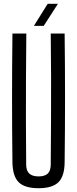

<svg xmlns="http://www.w3.org/2000/svg" viewBox="-20 -975 402 1002"><path d="M181.2 7.2Q108.8 7.2 77.4 -24.2Q46 -55.6 44.9 -127.8Q42.9 -295.5 42.9 -464Q42.9 -632.4 44.9 -800H117.4Q116.2 -688.4 115.6 -573.2Q114.9 -458.1 115.3 -343.3Q115.6 -228.5 116.6 -116.5Q116.6 -84.4 132.6 -69.4Q148.6 -54.4 181.2 -54.4Q214.3 -54.4 229.5 -69.4Q244.8 -84.4 244.8 -116.5Q245.8 -228.5 246.3 -343.3Q246.9 -458.1 246.6 -573.2Q246.4 -688.4 244.8 -800H317.3Q319.4 -632.4 319.4 -464Q319.4 -295.5 317.3 -127.8Q316.6 -55.6 285 -24.2Q253.5 7.2 181.2 7.2ZM156.9 -840 228.9 -955.2H282.3L208.2 -840Z"/></svg>

Font: Big Shoulders Thin
Style: Regular
Weight: 100
Designer: Patric King
Foundry: XO Type Co
Version: Version 2.002